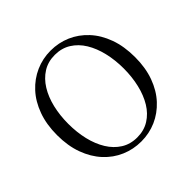

<svg xmlns="http://www.w3.org/2000/svg" viewBox="-185 -933 1137 1137"><g transform="rotate(-45 383.5 -364.5)"><path d="M383 16.1Q316.9 16.1 257.7 -9.3Q198.4 -34.7 153.2 -83.8Q107.9 -132.9 82.2 -203.3Q56.4 -273.6 56.4 -363.7Q56.4 -452.8 82.2 -523.6Q107.9 -594.3 153.2 -643.4Q198.4 -692.5 257.7 -718.7Q316.9 -744.9 383 -744.9Q450 -744.9 508.8 -719.5Q567.6 -694.1 613.1 -645Q658.7 -595.9 684.4 -525.1Q710.1 -454.4 710.1 -363.7Q710.1 -274.6 684.4 -204.2Q658.7 -133.7 613.1 -84.6Q567.6 -35.5 508.8 -9.7Q450 16.1 383 16.1ZM383 -18Q440.1 -18 483.7 -45.3Q527.4 -72.6 556.4 -120.2Q585.4 -167.8 600.2 -230.4Q615.1 -293.1 615.1 -363.7Q615.1 -434.4 600.2 -496.9Q585.4 -559.5 556.4 -607.1Q527.4 -654.7 483.7 -682Q440.1 -709.3 383 -709.3Q325.9 -709.3 282.6 -682Q239.2 -654.7 209.8 -607.1Q180.4 -559.5 165.5 -496.9Q150.7 -434.4 150.7 -363.7Q150.7 -293.1 165.5 -230.4Q180.4 -167.8 209.8 -120.2Q239.2 -72.6 282.6 -45.3Q325.9 -18 383 -18Z"/></g></svg>

Font: Early Summer Mincho VF
Style: Regular
Weight: 250
Designer: GuiWonder
Version: Version 1.002